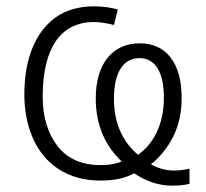

<svg xmlns="http://www.w3.org/2000/svg" viewBox="-20 -562 653 608"><path d="M278.8 -542C229 -542 187.5 -529.8 154.8 -505.9C88.4 -457 57.1 -369.6 57.1 -262.2C57.1 -210.9 66.4 -164.6 84.5 -123.5C121.1 -41.5 194.8 9.8 296.9 9.8C343.8 9.8 377 2 404.8 -13.2C442.4 12.2 482.4 25.9 524.9 25.9C547.9 25.9 565.9 23.9 580.1 20V-27.8C563.5 -23.9 546.4 -22 528.8 -22C502 -22 474.1 -31.7 458 -42C485.8 -63.5 509.3 -92.3 527.8 -127.9C545.9 -163.6 555.2 -204.6 555.2 -252C555.2 -363.8 505.4 -424.8 422.9 -424.8C336.4 -424.8 283.2 -360.8 283.2 -250C283.2 -162.1 315.9 -97.7 365.2 -50.8C351.6 -44.4 327.6 -39.1 299.8 -39.1C238.8 -39.1 192.4 -59.6 161.6 -100.1C130.9 -140.6 115.2 -192.4 115.2 -255.4V-261.2C116.7 -410.2 171.9 -492.2 277.8 -492.2C300.8 -492.2 325.2 -486.8 340.8 -482.9L353 -532.2C331.5 -537.6 308.1 -542 278.8 -542ZM421.9 -377.9C470.2 -377.9 499 -335.9 499 -252C499 -165.5 463.9 -104.5 417 -71.8C372.6 -109.4 340.8 -166.5 340.8 -249C340.8 -331.5 369.6 -377.9 421.9 -377.9Z"/></svg>

Font: Noto Reveo Sans
Style: Regular
Weight: 300
Designer: Monotype Design Team
Foundry: Monotype Imaging Inc.
Version: Version 2.007